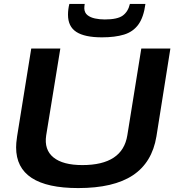

<svg xmlns="http://www.w3.org/2000/svg" viewBox="-20 -947 891 977"><path d="M378 10Q62 10 62 -197Q62 -208 63 -220.5Q64 -233 67 -253L139 -700H287L215 -258Q204 -185 252 -146Q300 -107 399 -107Q604 -107 628 -259L699 -700H847L776 -253Q754 -120 656 -55Q558 10 378 10ZM499 -757Q411 -757 368.5 -784.5Q326 -812 326 -872Q326 -900 333 -927H411Q409 -914 409 -904Q410 -882 425 -870Q440 -858 463.5 -853Q487 -848 513 -848Q578 -848 605 -868Q632 -888 641 -927H720Q711 -859 684 -822Q657 -785 611 -771Q565 -757 499 -757Z"/></svg>

Font: Georama Extended SemiBold
Style: Italic
Weight: 600
Width: 7
Italic angle: -9°
Designer: Jean-Baptiste Levee
Foundry: Production Type
Version: Version 1.000